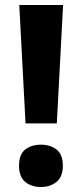

<svg xmlns="http://www.w3.org/2000/svg" viewBox="-20 -978 328 767"><path d="M207 -485H82L57 -958H232ZM56 -316Q56 -361 80.5 -380.5Q105 -400 144 -400Q181 -400 206 -380.5Q231 -361 231 -316Q231 -272 206 -251.5Q181 -231 144 -231Q105 -231 80.5 -251.5Q56 -272 56 -316Z"/></svg>

Font: Noto Sans Khmer UI
Style: Bold
Weight: 700
Designer: Danh Hong and the Monotype Design Team
Foundry: Monotype Imaging Inc.
Version: Version 2.002; ttfautohint (v1.8.4.7-5d5b)